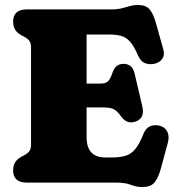

<svg xmlns="http://www.w3.org/2000/svg" viewBox="-20 -738 714 776"><path d="M33 -650Q33 -700 88.5 -700H428Q454 -700 472 -704.5Q490 -709 505.2 -713.5Q520.5 -718 537.5 -718Q568.5 -718 583.8 -701Q599 -684 610 -645.5L640.5 -536.5Q646.5 -514.5 635 -499.2Q623.5 -484 602.5 -480Q583.5 -476 566 -482.8Q548.5 -489.5 537.5 -514.5Q521.5 -552 505.5 -569.8Q489.5 -587.5 469.5 -593Q449.5 -598.5 421.5 -598.5H330V-400H384.5Q408 -400 417.5 -410.5Q427 -421 434.5 -444Q441 -463.5 452.5 -471.8Q464 -480 479 -480Q515 -480 524 -441L555 -309Q566.5 -259.5 527.5 -246.5Q493 -234.5 469 -268Q453.5 -289.5 439.5 -296.8Q425.5 -304 390.5 -304H330V-183.5Q330 -101.5 406.5 -101.5H431Q465 -101.5 487.8 -108.5Q510.5 -115.5 527 -135.8Q543.5 -156 559 -195Q568 -218.5 584.5 -226.8Q601 -235 623 -230.5Q646 -225.5 655.8 -206.8Q665.5 -188 658.5 -161.5L629.5 -54.5Q619 -17 603.5 0.5Q588 18 556 18Q531 18 508.8 9Q486.5 0 447.5 0H88.5Q33 0 33 -50Q33 -86.5 65 -103.5L80.5 -112Q93 -119 99.2 -128Q105.5 -137 105.5 -155V-545Q105.5 -563 99.2 -572Q93 -581 80.5 -588L65 -596.5Q33 -613.5 33 -650Z"/></svg>

Font: Fraunces 72pt SuperSoft Black
Style: Regular
Weight: 900
Version: Version 1.000;[0bf87f6ff]